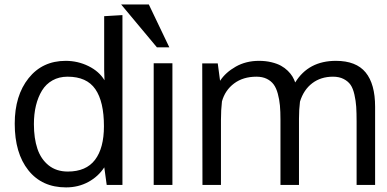

<svg xmlns="http://www.w3.org/2000/svg" viewBox="-20 -815 1707 846"><path d="M278.8 -59.1Q359.4 -59.1 398.7 -110.8Q438 -162.6 438 -258.8Q438 -367.2 400.1 -422.1Q362.3 -477.1 277.8 -477.1Q240.2 -477.1 211.4 -460.9Q182.6 -444.8 165 -416Q147.5 -387.2 138.4 -349.9Q129.4 -312.5 129.4 -268.1Q129.4 -205.6 144.8 -159.7Q160.2 -113.8 194.3 -86.4Q228.5 -59.1 278.8 -59.1ZM439.5 -77.6Q413.1 -37.1 369.1 -13.2Q325.2 10.7 271 10.7Q165 10.7 105 -64.7Q44.9 -140.1 44.9 -270Q44.9 -394 106 -470.5Q167 -546.9 269.5 -546.9Q322.8 -546.9 369.9 -523.7Q417 -500.5 440.4 -461.4L439 -507.8V-743.7L519.5 -748.5V0H450.2Z M671.4 -606.4 513.7 -795.4H635.7L726.1 -606.4ZM739.7 -536.1V0H657.2V-536.1Z M1551.3 0V-278.8Q1551.3 -317.9 1549.6 -344.2Q1547.9 -370.6 1541.7 -397.9Q1535.6 -425.3 1524.7 -441.2Q1513.7 -457 1494.1 -467Q1474.6 -477.1 1447.3 -477.1Q1393.6 -477.1 1355.7 -448.2Q1317.9 -419.4 1301.8 -367.2Q1297.4 -332 1297.4 -292V0H1215.8V-287.6Q1215.8 -323.7 1213.4 -350.3Q1210.9 -377 1204.1 -402.1Q1197.3 -427.2 1185.8 -442.9Q1174.3 -458.5 1155.3 -467.8Q1136.2 -477.1 1109.9 -477.1Q1051.3 -477.1 1011.5 -447.3Q971.7 -417.5 958 -368.2Q953.6 -330.6 953.6 -286.6V0H872.1Q871.1 -502.4 871.1 -535.6H939.5L949.7 -459Q974.1 -496.1 1019 -521.5Q1064 -546.9 1121.1 -546.9Q1150.9 -546.9 1176 -540.8Q1201.2 -534.7 1218 -525.4Q1234.9 -516.1 1248 -503.2Q1261.2 -490.2 1268.6 -477.8Q1275.9 -465.3 1280.8 -451.7Q1339.4 -546.9 1460 -546.9Q1549.3 -546.9 1591.1 -495.8Q1632.8 -444.8 1632.8 -344.7V0Z"/></svg>

Font: Oxygen
Style: Regular
Weight: 400
Designer: Vernon Adams
Foundry: Vernon Adams
Version: Version Release 0.2.3 webfont; ttfautohint (v0.93.3-1d66) -l